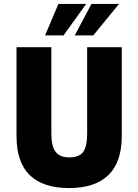

<svg xmlns="http://www.w3.org/2000/svg" viewBox="-20 -945 703 976"><path d="M331 11Q199 11 131.5 -54.5Q64 -120 64 -253V-705H241V-266Q241 -201 263 -173Q285 -145 332 -145Q383 -145 403 -173Q423 -201 423 -266V-705H599V-253Q599 -121 531 -55Q463 11 331 11ZM209 -765 277 -925H418L303 -765ZM360 -765 445 -925H585L454 -765Z"/></svg>

Font: Nunito Sans 7pt Condensed Black
Style: Regular
Weight: 900
Width: 3
Designer: Vernon Adams
Foundry: Vernon Adams
Version: Version 3.101;gftools[0.9.27]